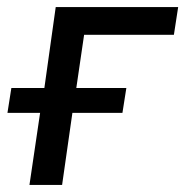

<svg xmlns="http://www.w3.org/2000/svg" viewBox="-20 -521 522 541"><path d="M63 0 93 -203H1L12 -273H105L137 -501H482L470 -423H217L195 -273H336L325 -203H184L155 0Z"/></svg>

Font: Nunitoga
Style: Medium Italic
Weight: 500
Italic angle: -9°
Designer: Vernon Adams
Foundry: Vernon Adams
Version: Version 1.0